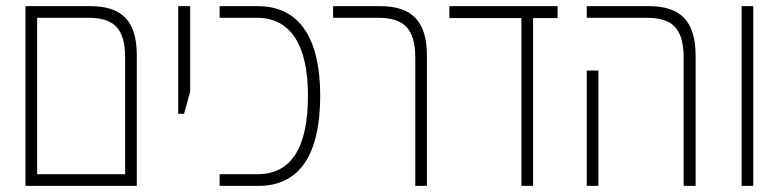

<svg xmlns="http://www.w3.org/2000/svg" viewBox="-20 -606 2554 626"><path d="M63 0H426V-425C426 -539 377 -586 273 -586H63ZM101 -38V-548H267C349 -548 388 -516 388 -418V-38Z M561 -235H580L600 -307V-586H561Z M696 0H823C956 0 1024 -101 1024 -294C1024 -477 959 -586 820 -586H696V-548H817C930 -548 984 -456 984 -294C984 -123 929 -38 819 -38H696Z M1334 0H1372V-424C1372 -538 1322 -586 1219 -586H1066V-548H1212C1294 -548 1334 -516 1334 -417Z M1680 0H1718V-547H1798V-586H1445V-547H1680Z M2209 0H2248V-424C2248 -538 2198 -586 2095 -586H1893V-548H2088C2170 -548 2209 -516 2209 -417ZM1893 0H1931V-376H1893Z M2398 0H2436V-586H2398Z"/></svg>

Font: Noto Sans Hebrew Condensed ExtraLight
Style: Regular
Weight: 200
Width: 3
Designer: Monotype Design Team
Foundry: Monotype Imaging Inc.
Version: Version 2.004